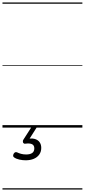

<svg xmlns="http://www.w3.org/2000/svg" viewBox="-20 -1030 685 1550"><path d="M187 264Q163 264 137 258.5Q111 253 93 240Q85 234 86 225.5Q87 217 91 210Q97 201 103.5 199Q110 197 118 200Q132 207 150.5 212Q169 217 191 217Q223 217 240 205Q257 193 257 168Q257 143 238.5 134Q220 125 185 130Q177 131 173 128.5Q169 126 166 121Q164 114 164.5 108.5Q165 103 171 94L234 -4H278L207 108L192 94Q231 84 258 91Q285 98 299 117Q313 136 313 164Q313 195 297 217.5Q281 240 253 252Q225 264 187 264ZM0 490H645V500H0ZM0 -20H645V0H0ZM0 -505H645V-500H0ZM0 -1010H645V-1000H0Z"/></svg>

Font: Playwrite BE VLG Guides
Style: Regular
Weight: 400
Designer: Veronika Burian, José Scaglione
Foundry: TypeTogether
Version: Version 1.003